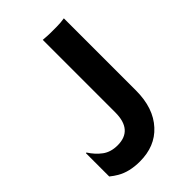

<svg xmlns="http://www.w3.org/2000/svg" viewBox="-202 -732 824 824"><g transform="rotate(-45 210.0 -320.0)"><path d="M218.8 -651.9Q249 -649.4 262.7 -649.4H300.8Q324.7 -649.4 348.1 -653.3V-215.8Q348.1 -108.4 291 -46.9Q236.8 12.2 144.5 12.2Q81.1 12.2 38.1 -13.2Q22 -22.5 5.9 -35.6V-176.8L9.3 -177.7Q29.8 -145.5 57.4 -125Q85 -104.5 126 -104.5Q218.8 -104.5 218.8 -211.9Z"/></g></svg>

Font: Hammersmith One
Style: Regular
Weight: 400
Designer: Nicole Fally
Foundry: Nicole Fally
Version: Version 1.003